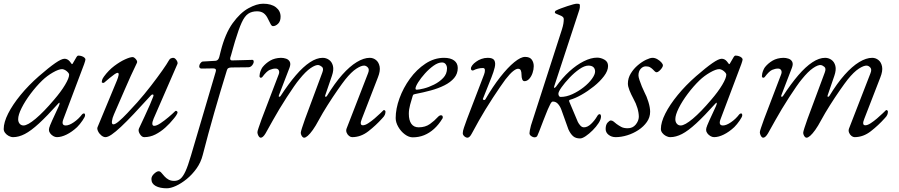

<svg xmlns="http://www.w3.org/2000/svg" viewBox="-26 -726 4852 1036"><path d="M45 14Q33 14 21 7.5Q9 1 1.5 -9Q-6 -19 -6 -30Q-6 -66 18 -113.5Q42 -161 85 -213.5Q128 -266 184 -315Q238 -362 272 -385.5Q306 -409 322 -409Q338 -409 350 -395Q364 -377 362.5 -378.5Q361 -380 362 -380Q364 -380 365.5 -381.5Q367 -383 368 -386Q382 -410 385 -415Q388 -420 385 -416Q391 -426 397 -426Q406 -426 415 -423Q424 -420 429.5 -415Q435 -410 435 -405Q435 -400 428 -380L316 -83Q303 -49 329 -49Q347 -49 372.5 -66.5Q398 -84 417 -109Q419 -111 421.5 -112.5Q424 -114 426 -114Q430 -114 431.5 -111.5Q433 -109 433 -103Q433 -96 419 -75.5Q405 -55 390 -40Q362 -14 333.5 0Q305 14 281 14Q271 14 261 8Q251 2 244.5 -7Q238 -16 238 -25Q238 -36 244 -48Q240 -39 243.5 -48Q247 -57 255.5 -76Q264 -95 274 -116Q284 -137 291 -153Q296 -164 295.5 -169.5Q295 -175 289 -168Q228 -100 184.5 -60Q141 -20 108 -3Q75 14 45 14ZM101 -49Q123 -49 166.5 -85.5Q210 -122 265 -187Q303 -231 325 -268Q347 -305 347 -323Q347 -331 334 -342Q328 -347 321 -350Q314 -353 309 -353Q291 -353 259.5 -335Q228 -317 202 -292Q169 -260 139 -220Q109 -180 90.5 -143Q72 -106 72 -83Q72 -68 80 -58.5Q88 -49 101 -49Z M543 14Q532 14 520.5 4.5Q509 -5 503 -18Q497 -31 500 -39L605 -292Q612 -309 614 -321Q616 -333 608 -333Q603 -333 591.5 -325Q580 -317 565.5 -305Q551 -293 536 -280Q534 -278 528.5 -279Q523 -280 523 -283Q523 -287 525 -294.5Q527 -302 535 -313Q560 -347 590.5 -370Q621 -393 648.5 -405.5Q676 -418 690 -418Q695 -418 701.5 -412.5Q708 -407 712 -399.5Q716 -392 712 -385Q679 -317 649 -247Q619 -177 589 -109Q580 -89 578 -72Q576 -55 586 -55Q596 -55 616 -72Q636 -89 661.5 -116Q687 -143 715 -174Q753 -217 788.5 -263Q824 -309 850 -346Q876 -383 884 -398Q889 -408 896 -411Q903 -414 909 -414Q915 -414 921 -408Q927 -402 930.5 -394Q934 -386 931 -380L803 -86Q795 -67 796 -57Q797 -47 806 -47Q819 -47 840 -61Q861 -75 883 -93.5Q905 -112 920 -127Q921 -128 923 -128Q926 -128 929 -125.5Q932 -123 932 -119Q932 -117 931 -115Q930 -113 928.5 -110Q927 -107 924.5 -103Q922 -99 918.5 -94.5Q915 -90 910 -84Q891 -60 866 -37.5Q841 -15 812.5 -0.5Q784 14 752 14Q739 14 728.5 -3Q718 -20 724 -33Q738 -63 754 -97Q770 -131 782.5 -160Q795 -189 800 -203Q805 -215 799 -216Q793 -217 788 -211Q736 -154 696 -111.5Q656 -69 626.5 -41.5Q597 -14 576.5 0Q556 14 543 14Z M874 290Q837 290 814 277.5Q791 265 791 240Q791 225 805.5 211.5Q820 198 830 198Q838 198 845 206.5Q852 215 862 226Q871 236 883.5 243Q896 250 914 250Q933 250 947 239Q961 228 974.5 199Q988 170 1004 115L1138 -339Q1144 -357 1124 -357L1062 -356Q1055 -356 1052 -359.5Q1049 -363 1049 -368Q1049 -376 1055 -384.5Q1061 -393 1068 -394L1138 -398Q1152 -400 1157 -418L1165 -450Q1189 -545 1229.5 -601Q1270 -657 1314.5 -681.5Q1359 -706 1394 -706Q1438 -706 1463 -686.5Q1488 -667 1488 -636Q1488 -611 1474.5 -598Q1461 -585 1447 -585Q1440 -585 1434 -596.5Q1428 -608 1420 -624Q1411 -644 1397 -654.5Q1383 -665 1361 -665Q1333 -665 1313.5 -652Q1294 -639 1278 -604Q1262 -569 1242 -503Q1236 -484 1231.5 -466.5Q1227 -449 1221 -429Q1219 -422 1217.5 -418Q1216 -414 1216 -409Q1216 -404 1219 -402Q1222 -400 1226 -400Q1256 -400 1283.5 -401.5Q1311 -403 1336 -403Q1343 -403 1343 -392Q1343 -388 1339.5 -381Q1336 -374 1329.5 -368.5Q1323 -363 1314 -363L1223 -362Q1213 -362 1206.5 -358.5Q1200 -355 1198 -346Q1163 -233 1130 -118Q1097 -3 1068 110Q1058 150 1034.5 183Q1011 216 981.5 240Q952 264 923.5 277Q895 290 874 290Z M1381 17Q1376 17 1372 12Q1368 7 1365.5 0Q1363 -7 1363 -13Q1363 -18 1369.5 -37Q1376 -56 1386 -84L1478 -325Q1483 -338 1478 -347Q1473 -356 1461 -356Q1446 -356 1429.5 -349Q1413 -342 1389 -310Q1385 -306 1380.5 -306.5Q1376 -307 1374 -314Q1374 -320 1376 -329.5Q1378 -339 1382.5 -349Q1387 -359 1391 -364Q1408 -385 1432 -399Q1456 -413 1490 -414Q1504 -414 1517.5 -409.5Q1531 -405 1537.5 -393Q1544 -381 1536 -360L1479 -212Q1476 -205 1480.5 -204Q1485 -203 1488 -208Q1531 -274 1570.5 -320Q1610 -366 1646.5 -390Q1683 -414 1715 -414Q1734 -414 1749.5 -403Q1765 -392 1770.5 -370.5Q1776 -349 1765 -317L1729 -212Q1726 -205 1730.5 -204Q1735 -203 1738 -208Q1780 -277 1820.5 -322.5Q1861 -368 1899 -391Q1937 -414 1969 -414Q1988 -414 2003 -402Q2018 -390 2022.5 -366.5Q2027 -343 2013 -308L1927 -86Q1912 -50 1932 -50Q1944 -50 1961 -61Q1978 -72 1995.5 -87Q2013 -102 2026 -114.5Q2039 -127 2043 -131Q2044 -132 2044.5 -132Q2045 -132 2046 -132Q2049 -132 2051.5 -129.5Q2054 -127 2054 -123Q2054 -115 2050.5 -106.5Q2047 -98 2036 -87Q2003 -50 1962 -18Q1921 14 1874 14Q1866 14 1857.5 7.5Q1849 1 1844.5 -10Q1840 -21 1844 -32L1960 -331Q1968 -351 1959.5 -361Q1951 -371 1940 -372Q1924 -373 1897 -355.5Q1870 -338 1837 -297Q1822 -278 1795.5 -240Q1769 -202 1741.5 -158.5Q1714 -115 1694 -78Q1677 -46 1662 -25Q1647 -4 1635 6.5Q1623 17 1615 17Q1610 17 1606 12.5Q1602 8 1599.5 2Q1597 -4 1597 -10Q1597 -15 1603.5 -35.5Q1610 -56 1620 -84L1713 -334Q1722 -357 1711 -365.5Q1700 -374 1693 -375Q1677 -377 1650 -358.5Q1623 -340 1590 -299Q1578 -285 1560 -259Q1542 -233 1521.5 -201.5Q1501 -170 1481.5 -137.5Q1462 -105 1447 -78Q1421 -30 1407 -6.5Q1393 17 1381 17Z M2201 15Q2180 15 2158.5 -1Q2137 -17 2123 -41.5Q2109 -66 2109 -89Q2109 -139 2129.5 -195.5Q2150 -252 2186 -301.5Q2222 -351 2269.5 -382.5Q2317 -414 2370 -414Q2405 -414 2424.5 -399.5Q2444 -385 2444 -359Q2444 -328 2424.5 -305Q2405 -282 2372 -265.5Q2339 -249 2298.5 -238Q2258 -227 2216 -219Q2210 -218 2206.5 -216.5Q2203 -215 2201 -209Q2194 -187 2187 -161Q2180 -135 2180 -112Q2180 -77 2193.5 -58Q2207 -39 2233 -39Q2269 -39 2294 -57Q2319 -75 2335 -93Q2345 -104 2353 -104Q2363 -104 2363 -94Q2363 -93 2363 -90.5Q2363 -88 2361 -86Q2341 -53 2316 -30.5Q2291 -8 2262.5 3.5Q2234 15 2201 15ZM2223 -242Q2234 -242 2260.5 -248.5Q2287 -255 2316 -269.5Q2345 -284 2365.5 -305.5Q2386 -327 2386 -357Q2386 -370 2379 -379.5Q2372 -389 2359 -389Q2338 -389 2313.5 -371.5Q2289 -354 2267 -329.5Q2245 -305 2230.5 -282Q2216 -259 2216 -248Q2216 -242 2223 -242Z M2496 17Q2491 17 2485 13.5Q2479 10 2475 4.5Q2471 -1 2471 -7Q2471 -19 2477.5 -37.5Q2484 -56 2494 -84L2586 -324Q2591 -337 2590.5 -348Q2590 -359 2580 -359Q2566 -359 2552.5 -355.5Q2539 -352 2532 -348Q2526 -344 2520.5 -346.5Q2515 -349 2515 -356Q2515 -364 2522.5 -374Q2530 -384 2543 -393Q2555 -402 2571.5 -408Q2588 -414 2606 -414Q2634 -414 2641.5 -400Q2649 -386 2643.5 -362.5Q2638 -339 2626 -309L2581 -196Q2577 -189 2583.5 -187Q2590 -185 2593 -190Q2633 -259 2673.5 -310.5Q2714 -362 2749 -390.5Q2784 -419 2807 -419Q2833 -419 2843.5 -404Q2854 -389 2854 -369Q2854 -351 2847.5 -332Q2841 -313 2829.5 -300.5Q2818 -288 2804 -288Q2796 -288 2792 -297.5Q2788 -307 2788 -323Q2788 -338 2784 -346.5Q2780 -355 2769 -355Q2759 -355 2742.5 -342Q2726 -329 2701 -297Q2690 -282 2672 -256Q2654 -230 2633.5 -198.5Q2613 -167 2593 -134.5Q2573 -102 2558 -75Q2531 -27 2519.5 -5Q2508 17 2496 17Z M3104 21Q3080 21 3066 8.5Q3052 -4 3041 -28L3003 -134Q2997 -151 2985.5 -164.5Q2974 -178 2957 -178Q2950 -178 2942.5 -162.5Q2935 -147 2930 -136Q2927 -129 2920.5 -112.5Q2914 -96 2906 -76Q2898 -56 2892 -39.5Q2886 -23 2883 -16Q2877 0 2873 7.5Q2869 15 2857 15Q2850 15 2840.5 8.5Q2831 2 2831 -7Q2831 -12 2833 -23Q2835 -34 2839 -49L3006 -567Q3012 -586 3014 -599Q3016 -612 3016 -624Q3016 -636 2994 -644Q2984 -648 2976 -651.5Q2968 -655 2968 -658Q2968 -662 2969.5 -665Q2971 -668 2974 -669Q2985 -675 3001.5 -681Q3018 -687 3035.5 -693Q3053 -699 3067 -702.5Q3081 -706 3087 -706Q3092 -706 3097.5 -705Q3103 -704 3103 -696Q3103 -688 3102.5 -684Q3102 -680 3100 -673L2965 -262Q2961 -251 2965.5 -252Q2970 -253 2974 -258Q3008 -306 3046.5 -341Q3085 -376 3124 -395.5Q3163 -415 3196 -415Q3216 -415 3235.5 -404Q3255 -393 3255 -370Q3255 -344 3233 -315Q3211 -286 3178.5 -260Q3146 -234 3111.5 -214.5Q3077 -195 3051 -188Q3042 -186 3046 -177L3092 -68Q3097 -58 3105.5 -48.5Q3114 -39 3125 -39Q3144 -39 3163 -57Q3182 -75 3195 -97Q3200 -106 3203.5 -108Q3207 -110 3211 -110Q3213 -110 3215 -106Q3217 -102 3217 -98Q3217 -82 3204 -62Q3191 -42 3172 -23Q3153 -4 3134.5 8.5Q3116 21 3104 21ZM2999 -203Q3030 -203 3062.5 -218Q3095 -233 3123 -255Q3151 -277 3168 -300.5Q3185 -324 3185 -340Q3185 -355 3176 -363.5Q3167 -372 3149 -372Q3128 -372 3100.5 -353Q3073 -334 3047 -306.5Q3021 -279 3004 -255Q2987 -231 2987 -220Q2987 -214 2990 -208.5Q2993 -203 2999 -203Z M3296 14Q3274 14 3258 1.5Q3242 -11 3242 -30Q3242 -53 3252.5 -64.5Q3263 -76 3270 -76Q3277 -76 3284.5 -70.5Q3292 -65 3301 -57Q3312 -49 3325.5 -41.5Q3339 -34 3361 -34Q3388 -34 3404 -53.5Q3420 -73 3421 -95Q3421 -117 3413.5 -142.5Q3406 -168 3392 -193Q3379 -217 3370.5 -238.5Q3362 -260 3362 -275Q3362 -304 3377.5 -329.5Q3393 -355 3415.5 -374Q3438 -393 3460 -403.5Q3482 -414 3495 -414Q3508 -414 3521 -406.5Q3534 -399 3542.5 -389.5Q3551 -380 3551 -373Q3551 -367 3545 -358.5Q3539 -350 3531 -343Q3523 -336 3517 -336Q3512 -336 3507 -341Q3502 -346 3496 -352Q3490 -358 3481.5 -363Q3473 -368 3459 -368Q3443 -368 3431 -354.5Q3419 -341 3419 -319Q3419 -311 3424.5 -294Q3430 -277 3437.5 -259Q3445 -241 3452 -227Q3463 -207 3472.5 -176.5Q3482 -146 3482 -123Q3482 -93 3464.5 -68Q3447 -43 3419 -24.5Q3391 -6 3358.5 4Q3326 14 3296 14Z M3591 14Q3579 14 3567 7.5Q3555 1 3547.5 -9Q3540 -19 3540 -30Q3540 -66 3564 -113.5Q3588 -161 3631 -213.5Q3674 -266 3730 -315Q3784 -362 3818 -385.5Q3852 -409 3868 -409Q3884 -409 3896 -395Q3910 -377 3908.5 -378.5Q3907 -380 3908 -380Q3910 -380 3911.5 -381.5Q3913 -383 3914 -386Q3928 -410 3931 -415Q3934 -420 3931 -416Q3937 -426 3943 -426Q3952 -426 3961 -423Q3970 -420 3975.5 -415Q3981 -410 3981 -405Q3981 -400 3974 -380L3862 -83Q3849 -49 3875 -49Q3893 -49 3918.5 -66.5Q3944 -84 3963 -109Q3965 -111 3967.5 -112.5Q3970 -114 3972 -114Q3976 -114 3977.5 -111.5Q3979 -109 3979 -103Q3979 -96 3965 -75.5Q3951 -55 3936 -40Q3908 -14 3879.5 0Q3851 14 3827 14Q3817 14 3807 8Q3797 2 3790.5 -7Q3784 -16 3784 -25Q3784 -36 3790 -48Q3786 -39 3789.5 -48Q3793 -57 3801.5 -76Q3810 -95 3820 -116Q3830 -137 3837 -153Q3842 -164 3841.5 -169.5Q3841 -175 3835 -168Q3774 -100 3730.5 -60Q3687 -20 3654 -3Q3621 14 3591 14ZM3647 -49Q3669 -49 3712.5 -85.5Q3756 -122 3811 -187Q3849 -231 3871 -268Q3893 -305 3893 -323Q3893 -331 3880 -342Q3874 -347 3867 -350Q3860 -353 3855 -353Q3837 -353 3805.5 -335Q3774 -317 3748 -292Q3715 -260 3685 -220Q3655 -180 3636.5 -143Q3618 -106 3618 -83Q3618 -68 3626 -58.5Q3634 -49 3647 -49Z M4092 17Q4087 17 4083 12Q4079 7 4076.5 0Q4074 -7 4074 -13Q4074 -18 4080.5 -37Q4087 -56 4097 -84L4189 -325Q4194 -338 4189 -347Q4184 -356 4172 -356Q4157 -356 4140.5 -349Q4124 -342 4100 -310Q4096 -306 4091.5 -306.5Q4087 -307 4085 -314Q4085 -320 4087 -329.5Q4089 -339 4093.5 -349Q4098 -359 4102 -364Q4119 -385 4143 -399Q4167 -413 4201 -414Q4215 -414 4228.5 -409.5Q4242 -405 4248.5 -393Q4255 -381 4247 -360L4190 -212Q4187 -205 4191.5 -204Q4196 -203 4199 -208Q4242 -274 4281.5 -320Q4321 -366 4357.5 -390Q4394 -414 4426 -414Q4445 -414 4460.5 -403Q4476 -392 4481.5 -370.5Q4487 -349 4476 -317L4440 -212Q4437 -205 4441.5 -204Q4446 -203 4449 -208Q4491 -277 4531.5 -322.5Q4572 -368 4610 -391Q4648 -414 4680 -414Q4699 -414 4714 -402Q4729 -390 4733.5 -366.5Q4738 -343 4724 -308L4638 -86Q4623 -50 4643 -50Q4655 -50 4672 -61Q4689 -72 4706.5 -87Q4724 -102 4737 -114.5Q4750 -127 4754 -131Q4755 -132 4755.5 -132Q4756 -132 4757 -132Q4760 -132 4762.5 -129.5Q4765 -127 4765 -123Q4765 -115 4761.5 -106.5Q4758 -98 4747 -87Q4714 -50 4673 -18Q4632 14 4585 14Q4577 14 4568.5 7.5Q4560 1 4555.5 -10Q4551 -21 4555 -32L4671 -331Q4679 -351 4670.5 -361Q4662 -371 4651 -372Q4635 -373 4608 -355.5Q4581 -338 4548 -297Q4533 -278 4506.5 -240Q4480 -202 4452.5 -158.5Q4425 -115 4405 -78Q4388 -46 4373 -25Q4358 -4 4346 6.5Q4334 17 4326 17Q4321 17 4317 12.5Q4313 8 4310.5 2Q4308 -4 4308 -10Q4308 -15 4314.5 -35.5Q4321 -56 4331 -84L4424 -334Q4433 -357 4422 -365.5Q4411 -374 4404 -375Q4388 -377 4361 -358.5Q4334 -340 4301 -299Q4289 -285 4271 -259Q4253 -233 4232.5 -201.5Q4212 -170 4192.5 -137.5Q4173 -105 4158 -78Q4132 -30 4118 -6.5Q4104 17 4092 17Z"/></svg>

Font: EB Garamond
Style: Italic
Weight: 400
Italic angle: -17.2°
Designer: Georg Duffner and Octavio Pardo
Foundry: Georg Duffner
Version: Version 1.001